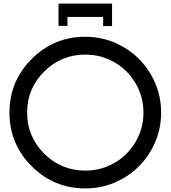

<svg xmlns="http://www.w3.org/2000/svg" viewBox="-20 -1031 956 1076"><path d="M308 -1011V-886H358V-936H558V-885H608V-1011H558H358ZM458 -825Q282 -825 157.5 -700.5Q33 -576 33 -400Q33 -224 157.5 -99.5Q282 25 458 25Q573 25 671 -32Q769 -89 826 -187Q883 -285 883 -400Q883 -515 826 -613Q769 -711 671 -768Q573 -825 458 -825ZM458 -725Q547 -725 622 -681.5Q697 -638 740.5 -563Q784 -488 784 -400Q784 -312 740.5 -237Q697 -162 622 -118.5Q547 -75 458 -75Q323 -75 227.5 -170Q132 -265 132 -400Q132 -535 227.5 -630Q323 -725 458 -725Z"/></svg>

Font: Serreria Sobria
Style: Medium
Weight: 500
Version: Version 001.000